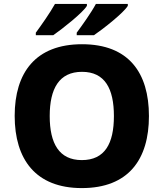

<svg xmlns="http://www.w3.org/2000/svg" viewBox="-20 -951 836 981"><path d="M633 -921V-931H470C446 -886 400 -822 372 -784V-771H460C511 -806 612 -886 633 -921ZM424 -921V-931H261C236 -886 191 -822 163 -784V-771H252C302 -806 403 -886 424 -921ZM741 -358C741 -580 637 -725 399 -725C162 -725 55 -580 55 -359C55 -137 162 10 398 10C637 10 741 -137 741 -358ZM234 -358C234 -498 282 -584 399 -584C516 -584 562 -498 562 -358C562 -218 516 -133 398 -133C282 -133 234 -218 234 -358Z"/></svg>

Font: Noto Sans Telugu ExtraBold
Style: Regular
Weight: 800
Designer: Jelle Bosma - Monotype Design Team
Foundry: Monotype Imaging Inc.
Version: Version 2.005